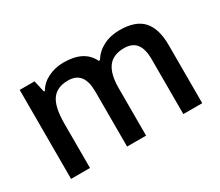

<svg xmlns="http://www.w3.org/2000/svg" viewBox="-101 -779 1158 1009"><g transform="rotate(-30 478.0 -275.0)"><path d="M537.1 0H421.9V-333Q421.9 -395 398.4 -425.5Q375 -456.1 325.2 -456.1Q258.8 -456.1 227.8 -412.8Q196.8 -369.6 196.8 -269V0H82V-540H171.9L188 -469.2H193.8Q216.3 -507.8 259 -528.8Q301.8 -549.8 353 -549.8Q477.5 -549.8 518.1 -464.8H525.9Q549.8 -504.9 593.3 -527.3Q636.7 -549.8 692.9 -549.8Q789.6 -549.8 833.7 -501Q877.9 -452.1 877.9 -352.1V0H763.2V-333Q763.2 -395 739.5 -425.5Q715.8 -456.1 666 -456.1Q599.1 -456.1 568.1 -414.3Q537.1 -372.6 537.1 -286.1Z"/></g></svg>

Font: f2_25842          
Style: Regular
Weight: 600
Foundry: Ascender Corporation
Version: Version 1.10